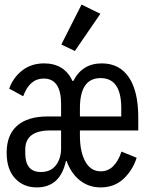

<svg xmlns="http://www.w3.org/2000/svg" viewBox="-20 -804 640 836"><path d="M417 -744 306 -582 247 -610 335 -784ZM140 12Q82 12 45.5 -27.5Q9 -67 9 -139Q9 -217 55 -257Q101 -297 188 -297H246V-351Q246 -462 170 -462Q109 -462 81 -385L20 -418Q37 -466 76.5 -497Q116 -528 172 -528Q260 -528 296 -451H299Q338 -528 423 -528Q500 -528 541 -467.5Q582 -407 582 -293V-236H328V-213Q328 -143 351.5 -100.5Q375 -58 419 -58Q480 -58 509 -144L575 -117Q558 -63 518 -25.5Q478 12 418 12Q367 12 328.5 -18Q290 -48 270 -103H267Q242 12 140 12ZM158 -55Q201 -55 223.5 -84.5Q246 -114 246 -159V-236H199Q90 -236 90 -153V-137Q90 -55 158 -55ZM328 -333V-297H508V-333Q508 -464 418 -464Q328 -464 328 -333Z"/></svg>

Font: IBM Plex Mono Text
Style: Regular
Weight: 450
Designer: Mike Abbink, Paul van der Laan, Pieter van Rosmalen
Foundry: Bold Monday
Version: Version 2.000